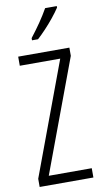

<svg xmlns="http://www.w3.org/2000/svg" viewBox="-103 -993 548 1038"><g transform="rotate(-10 171.0 -473.5)"><path d="M322 0H27V-45L257 -664H35V-714H316V-669L86 -51H322ZM288 -939Q273 -916 250 -887.5Q227 -859 202 -832.5Q177 -806 157 -788H124V-800Q155 -840 179 -875Q203 -910 224 -947H288Z"/></g></svg>

Font: Noto Sans Sinhala UI ExtraCondensed Light
Style: Regular
Weight: 300
Width: 2
Designer: Jelle Bosma - Monotype Design Team
Foundry: Monotype Imaging Inc.
Version: Version 2.006; ttfautohint (v1.8.4.7-5d5b)